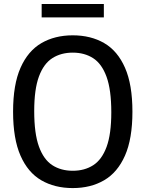

<svg xmlns="http://www.w3.org/2000/svg" viewBox="-20 -925 723 954"><path d="M341.5 9.5Q252 9.5 185.2 -29.2Q118.5 -68 81.8 -151.8Q45 -235.5 45 -370Q45 -504.5 82 -588.2Q119 -672 185.8 -710.8Q252.5 -749.5 341.5 -749.5Q431 -749.5 497.8 -710.8Q564.5 -672 601.2 -588.2Q638 -504.5 638 -370Q638 -235.5 601 -151.8Q564 -68 497.2 -29.2Q430.5 9.5 341.5 9.5ZM341.5 -76.5Q400 -76.5 443 -104Q486 -131.5 509.5 -195Q533 -258.5 533 -367Q533 -478.5 509.5 -543.2Q486 -608 443 -635.8Q400 -663.5 341.5 -663.5Q283 -663.5 240 -636Q197 -608.5 173.5 -545Q150 -481.5 150 -373Q150 -261.5 173.5 -196.8Q197 -132 240 -104.2Q283 -76.5 341.5 -76.5ZM187 -838.5V-905H496V-838.5Z"/></svg>

Font: Encode Sans SemiCondensed SemiCondensed Medium
Style: Regular
Weight: 500
Width: 4
Designer: Multiple Designers
Foundry: Impallari Type
Version: Version 3.000; ttfautohint (v1.8.3) -l 8 -r 50 -G 200 -x 14 